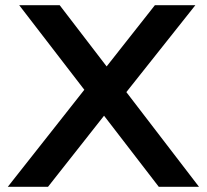

<svg xmlns="http://www.w3.org/2000/svg" viewBox="-20 -720 797 740"><path d="M747 0H592L381 -274L165 0H10L305 -374L54 -700H210L391 -464L577 -700H733L467 -365Z"/></svg>

Font: Panamera
Style: Bold
Weight: 700
Designer: Bastien Sozeau
Foundry: NBR — Bastien Sozeau
Version: Version 3.002; ttfautohint (v1.8.4.7-5d5b);gftools[0.9.33]